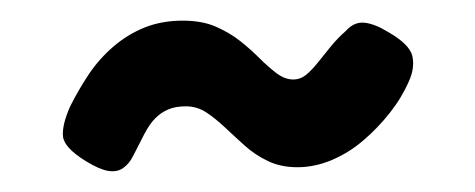

<svg xmlns="http://www.w3.org/2000/svg" viewBox="-20 -365 460 186"><path d="M157 -345Q176 -345 189.5 -339Q203 -333 213 -325Q223 -317 231.5 -308.5Q240 -300 248 -294Q256 -288 264 -288Q271 -288 276.5 -292.5Q282 -297 288 -304.5Q294 -312 300.5 -320Q307 -328 315 -335Q323 -344 333 -343Q343 -342 356 -334Q377 -322 379.5 -310.5Q382 -299 376 -286Q369 -270 357.5 -255.5Q346 -241 332 -229Q318 -217 301.5 -210Q285 -203 268 -203Q252 -203 239.5 -209Q227 -215 217 -224Q207 -233 198 -241.5Q189 -250 180 -256Q171 -262 160 -262Q150 -262 143 -259Q136 -256 130.5 -250.5Q125 -245 120 -235.5Q115 -226 109 -214Q105 -206 99 -202Q93 -198 84.5 -199.5Q76 -201 63 -209Q42 -222 41 -233Q40 -244 48 -262Q56 -278 66 -293Q76 -308 90 -320Q104 -332 120.5 -338.5Q137 -345 157 -345Z"/></svg>

Font: Fredoka Condensed
Style: Regular
Weight: 400
Width: 3
Designer: Ben Nathan
Foundry: Milena B. Brandão, Ben Nathan
Version: Version 2.001